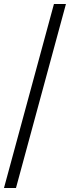

<svg xmlns="http://www.w3.org/2000/svg" viewBox="-20 -828 352 968"><path d="M0 120 252 -808H312.5L60.5 120Z"/></svg>

Font: Encode Sans Semi Expanded Light
Style: Regular
Weight: 300
Width: 6
Designer: Multiple Designers
Foundry: Impallari Type
Version: Version 2.000